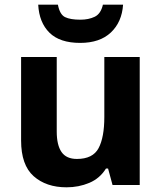

<svg xmlns="http://www.w3.org/2000/svg" viewBox="-20 -789 690 819"><path d="M576 -546V0H460L441 -70H432Q406 -28 361 -9Q316 10 264 10Q177 10 123.5 -37.5Q70 -85 70 -190V-546H222V-228Q222 -170 242.5 -140.5Q263 -111 308 -111Q376 -111 400.5 -157Q425 -203 425 -290V-546ZM505 -769Q500 -695 453 -650.5Q406 -606 322 -606Q235 -606 191 -649.5Q147 -693 143 -769H227Q235 -727 257.5 -716Q280 -705 323 -705Q358 -705 384 -717.5Q410 -730 419 -769Z"/></svg>

Font: Noto Sans Cherokee
Style: Bold
Weight: 700
Designer: Monotype Design Team
Foundry: Monotype Imaging Inc.
Version: Version 2.001; ttfautohint (v1.8.4.7-5d5b)